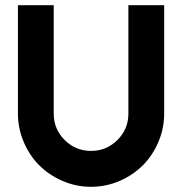

<svg xmlns="http://www.w3.org/2000/svg" viewBox="-20 -717 709 747"><path d="M49.8 -274.9V-696.8H189V-274.9Q189 -214.8 231.4 -172.4Q273.9 -129.9 334 -129.9Q394.5 -129.9 437 -172.4Q479.5 -214.8 479.5 -274.9V-696.8H618.7V-274.9Q618.7 -217.3 596.2 -164.6Q573.7 -111.8 535.6 -73.7Q497.6 -35.6 444.8 -12.9Q392.1 9.8 334 9.8Q276.4 9.8 223.6 -12.9Q170.9 -35.6 132.8 -73.7Q94.7 -111.8 72.3 -164.6Q49.8 -217.3 49.8 -274.9Z"/></svg>

Font: Basically A Sans Serif
Style: Bold
Weight: 700
Designer: Hyung-Suk Kim
Foundry: Mental Design
Version: 1.000